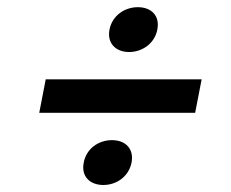

<svg xmlns="http://www.w3.org/2000/svg" viewBox="-20 -604 660 548"><path d="M275 -76C312.5 -76 347.5 -100 355.5 -140C363 -180.5 337 -204 299.5 -204C262 -204 226.5 -180.5 219 -140C211 -100 237 -76 275 -76ZM348.5 -455.5C386 -455.5 421.5 -480 429 -519.5C437 -560 411 -583.5 373.5 -583.5C336 -583.5 300.5 -560 292.5 -519.5C285 -480 311 -455.5 348.5 -455.5ZM92 -282H537L555.5 -377.5H110.5Z"/></svg>

Font: Monaspace Neon Medium
Style: Italic
Weight: 500
Italic angle: -11°
Designer: Riley Cran & the Lettermatic Team
Foundry: Lettermatic
Version: Version 1.200 (Monaspace Neon)